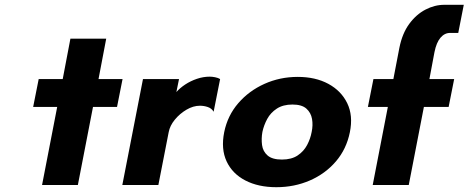

<svg xmlns="http://www.w3.org/2000/svg" viewBox="-20 -770 1950 799"><path d="M155 0 218 -325H118L141 -441H241L273 -609H422L390 -441H490L467 -325H367L304 0Z M489 0 575 -441H725L714 -387Q729 -404 751 -418.5Q773 -433 799.5 -442Q826 -451 853 -451Q863 -451 875.5 -448.5Q888 -446 896 -441L869 -305Q861 -319 845 -324.5Q829 -330 812 -330Q784 -330 756 -313.5Q728 -297 707.5 -272Q687 -247 682 -220L639 0Z M1130 9Q1055 9 1001 -19Q947 -47 923 -98.5Q899 -150 913 -220Q927 -289 971.5 -340.5Q1016 -392 1080.5 -421Q1145 -450 1219 -450Q1293 -450 1346.5 -421Q1400 -392 1425 -340.5Q1450 -289 1436 -220Q1422 -150 1378 -98.5Q1334 -47 1269.5 -19Q1205 9 1130 9ZM1153 -106Q1193 -106 1218.5 -123Q1244 -140 1258 -166.5Q1272 -193 1277 -221Q1283 -249 1278.5 -275Q1274 -301 1255 -318Q1236 -335 1197 -335Q1158 -335 1132 -318Q1106 -301 1092 -275Q1078 -249 1072 -221Q1067 -193 1070.5 -166.5Q1074 -140 1093.5 -123Q1113 -106 1153 -106Z M1531 0 1594 -325H1511L1534 -441H1617L1642 -571Q1654 -631 1683 -670.5Q1712 -710 1750.5 -730Q1789 -750 1829 -750H1910L1887 -633H1853Q1830 -633 1813 -613Q1796 -593 1788 -553L1767 -441H1870L1847 -325H1744L1681 0Z"/></svg>

Font: Teachers
Style: Italic
Weight: 400
Italic angle: -11°
Designer: Alfredo Marco Pradil, Chank Diesel
Version: Version 1.001